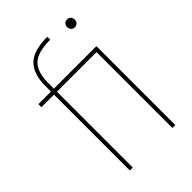

<svg xmlns="http://www.w3.org/2000/svg" viewBox="-218 -835 929 929"><g transform="rotate(-45 247.0 -370.0)"><path d="M128 -540H419V0H399V-519H128V0H108V-519H22V-540H108V-578Q108 -660 148 -700Q188 -740 283 -740V-720Q196 -720 162 -686.5Q128 -653 128 -578ZM410 -732Q421 -732 428.5 -724.5Q436 -717 436 -705Q436 -693 428.5 -685.5Q421 -678 410 -678Q399 -678 391.5 -685.5Q384 -693 384 -705Q384 -717 391.5 -724.5Q399 -732 410 -732Z"/></g></svg>

Font: Fz Poppins Thin
Style: Regular
Weight: 100
Designer: Ninad Kale (Devanagari), Jonny Pinhorn (Latin)
Foundry: Indian Type Foundry
Version: Vit hóa bi Vntype.Com & FontZin.Com